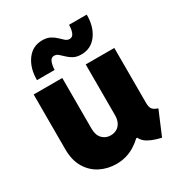

<svg xmlns="http://www.w3.org/2000/svg" viewBox="-177 -877 951 1011"><g transform="rotate(-30 298.0 -372.0)"><path d="M240.2 7.8Q187 7.8 142.3 -14.9Q97.7 -37.6 70.8 -82.5Q43.9 -127.4 43.9 -194.3V-527.3H217.8V-219.7Q217.8 -179.7 238 -158.7Q258.3 -137.7 288.1 -137.7Q309.1 -137.7 325.4 -147Q341.8 -156.2 351.1 -174.6Q360.4 -192.9 360.4 -219.7V-527.3H534.2V-194.3Q534.2 -168 542.5 -156.2Q550.8 -144.5 576.2 -135.7L515.6 7.8Q451.2 -6.8 422.9 -31Q394.5 -55.2 393.6 -97.7L423.8 -57.6H358.4L438.5 -106.4Q402.8 -55.2 352.3 -23.7Q301.8 7.8 240.2 7.8ZM96.7 -584Q96.7 -656.7 131.3 -704.3Q166 -752 224.6 -752Q253.4 -752 272.2 -741.9Q291 -731.9 304.4 -718.8Q317.9 -705.6 329.3 -695.6Q340.8 -685.5 354.5 -685.5Q373 -685.5 380.9 -705.3Q388.7 -725.1 388.7 -752H496.1Q497.1 -680.2 462.4 -632.1Q427.7 -584 368.2 -584Q339.8 -584 321.3 -594Q302.7 -604 289.3 -617.2Q275.9 -630.4 264.2 -640.4Q252.4 -650.4 238.3 -650.4Q220.7 -650.4 212.9 -631.6Q205.1 -612.8 204.1 -584Z"/></g></svg>

Font: Reddit Sans Black
Style: Regular
Weight: 900
Version: Version 1.014